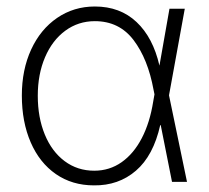

<svg xmlns="http://www.w3.org/2000/svg" viewBox="-20 -557 639 588"><path d="M46.9 -264.6Q46.9 -343.3 75.4 -405.3Q104 -467.3 155 -502.2Q206.1 -537.1 270.5 -537.1Q347.7 -537.1 398.2 -489.5Q448.7 -441.9 468.3 -356L499 -530.3H545.9L497.6 -265.1L552.7 0H506.8L472.2 -173.8H470.7Q449.7 -80.1 396.2 -34.2Q342.8 11.7 267.6 10.7Q201.2 10.7 151.1 -23.9Q101.1 -58.6 74 -121.1Q46.9 -183.6 46.9 -264.6ZM268.6 -34.2Q315.4 -34.2 352.5 -60.3Q389.6 -86.4 414.3 -134Q439 -181.6 449.2 -246.1L453.1 -268.1L450.2 -282.2Q433.1 -376 389.2 -434.1Q345.2 -492.2 270.5 -492.2Q219.7 -492.2 179.9 -462.9Q140.1 -433.6 117.9 -381.6Q95.7 -329.6 95.7 -263.7Q95.7 -197.3 117.2 -145Q138.7 -92.8 178 -63.5Q217.3 -34.2 268.6 -34.2Z"/></svg>

Font: Pretendard Std ExtraLight
Style: Regular
Weight: 200
Designer: Base glyphs from Inter by Rasmus Andersson; Hangeul glyphs from Noto Sans CJK(Source Han Sans) by Jang Soo-young and Kan
Foundry: Kil Hyung-jin
Version: Version 1.309